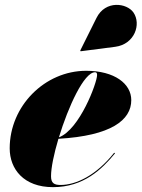

<svg xmlns="http://www.w3.org/2000/svg" viewBox="-20 -762 584 792"><path d="M455.5 -569C535.5 -579.5 563.5 -662.5 530.5 -710.5C503.5 -749.5 415 -762.5 378 -688L311 -553.5L312.5 -550.5ZM190.5 -35C190.5 -70 202.5 -127.5 221 -189.5C438.5 -202 521.5 -266.5 521.5 -349C521.5 -416.5 452.5 -470 335.5 -470C165 -470 20 -325 20 -150C20 -65 77.5 10 198.5 10C325 10 400.5 -64 454.5 -129.5L451 -132C377 -38.5 293.5 1 230 1C203.5 1 190.5 -6.5 190.5 -35ZM372 -464C378.5 -464 380.5 -460 380.5 -452.5C380.5 -421 308.5 -227.5 223 -195.5C261.5 -322 326.5 -464 372 -464Z"/></svg>

Font: Bodoni* 36pt Fatface
Style: Italic
Weight: 900
Italic angle: -13°
Version: Version 2.3